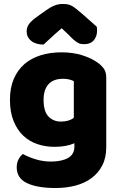

<svg xmlns="http://www.w3.org/2000/svg" viewBox="-20 -764 607 965"><path d="M289 -501Q346 -501 392.5 -486.5Q439 -472 471 -449Q491 -435 502.5 -418Q514 -401 514 -374V-24Q514 29 494 67.5Q474 106 439.5 131.5Q405 157 358.5 169Q312 181 259 181Q168 181 116 156.5Q64 132 64 77Q64 54 73.5 36.5Q83 19 95 10Q124 26 160.5 37Q197 48 236 48Q290 48 322 30Q354 12 354 -28V-44Q313 -26 254 -26Q209 -26 168.5 -39.5Q128 -53 97.5 -81.5Q67 -110 48.5 -155Q30 -200 30 -262Q30 -323 49.5 -368Q69 -413 103.5 -442.5Q138 -472 185.5 -486.5Q233 -501 289 -501ZM351 -356Q344 -360 330.5 -364Q317 -368 297 -368Q248 -368 223.5 -340.5Q199 -313 199 -262Q199 -204 223.5 -178.5Q248 -153 286 -153Q327 -153 351 -172ZM290 -622Q256 -593 237 -575Q218 -557 199 -540Q160 -540 137 -558.5Q114 -577 114 -606Q114 -626 125 -642Q136 -658 162 -677L211 -712Q235 -729 254.5 -736.5Q274 -744 294 -744Q307 -744 317.5 -742.5Q328 -741 339 -735.5Q350 -730 363 -719.5Q376 -709 396 -692L466 -630Q467 -625 467.5 -621Q468 -617 468 -612Q468 -581 451.5 -561.5Q435 -542 404 -542Q394 -542 386 -543.5Q378 -545 369.5 -550Q361 -555 350 -564.5Q339 -574 324 -590Z"/></svg>

Font: Baloo Paaji
Style: Regular
Weight: 400
Designer: Shuchita Grover and Ek Type
Foundry: Ek Type
Version: Version 1.007;PS 1.000;hotconv 1.0.88;makeotf.lib2.5.647800